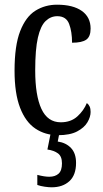

<svg xmlns="http://www.w3.org/2000/svg" viewBox="-20 -566 437 818"><path d="M227 10Q173 10 131 -18Q89 -46 65.5 -107Q42 -168 42 -265Q42 -372 66 -433.5Q90 -495 131 -520.5Q172 -546 223 -546Q291 -546 328.5 -519.5Q366 -493 366 -444Q366 -410 347.5 -397Q329 -384 287 -384Q287 -431 274.5 -464Q262 -497 224 -497Q196 -497 174.5 -476.5Q153 -456 141.5 -406Q130 -356 130 -266Q130 -159 156.5 -102Q183 -45 239 -45Q282 -45 309.5 -70Q337 -95 350 -127Q358 -121 362 -112Q366 -103 366 -89Q366 -68 352.5 -45Q339 -22 308.5 -6Q278 10 227 10ZM200 232Q188 232 170.5 229.5Q153 227 139 222V179Q169 187 190 187Q215 187 229.5 174Q244 161 244 130Q244 100 227 87.5Q210 75 182 71L198 -9H235L226 37Q261 42 282.5 64.5Q304 87 304 128Q304 180 275.5 206Q247 232 200 232Z"/></svg>

Font: Noto Serif ExtraCondensed
Style: Regular
Weight: 400
Width: 2
Designer: Monotype Design Team
Foundry: Monotype Imaging Inc.
Version: Version 2.015